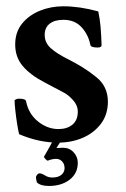

<svg xmlns="http://www.w3.org/2000/svg" viewBox="-20 -453 409 623"><path d="M168 9.8Q106.4 9.8 42 -17.6Q39.1 -29.3 35.6 -50.8Q32.2 -72.3 29.8 -94.2Q27.3 -116.2 27.3 -127.9Q34.2 -132.8 41 -132.8Q62.5 -132.8 64.5 -125Q72.3 -84 103 -59.1Q133.8 -34.2 169.9 -34.2Q197.3 -34.2 214.8 -48.3Q232.4 -62.5 232.4 -90.8Q232.4 -111.3 216.8 -128.4Q201.2 -145.5 187.5 -152.3L123 -186.5Q78.1 -210 53.7 -238.8Q29.3 -267.6 29.3 -308.6Q29.3 -348.6 51.3 -376Q73.2 -403.3 108.9 -418Q144.5 -432.6 185.5 -432.6Q238.3 -432.6 298.8 -416Q303.7 -394.5 306.2 -367.2Q308.6 -339.8 309.6 -306.6Q309.6 -298.8 296.9 -298.8Q275.4 -298.8 273.4 -306.6Q266.6 -340.8 244.6 -364.7Q222.7 -388.7 185.5 -388.7Q157.2 -388.7 141.1 -376Q125 -363.3 125 -339.8Q125 -314.5 144.5 -296.9Q164.1 -279.3 197.3 -262.7Q222.7 -250 246.6 -235.4Q270.5 -220.7 292 -203.1Q330.1 -172.9 330.1 -123Q330.1 -82 308.1 -52.2Q286.1 -22.5 249.5 -6.3Q212.9 9.8 168 9.8ZM138.7 150.4Q111.3 150.4 99.6 138.7Q96.7 127 96.7 123Q96.7 118.2 100.6 113.8Q104.5 109.4 107.4 109.4Q115.2 109.4 126 116.2Q136.7 123 149.4 123Q168.9 123 179.2 114.3Q189.5 105.5 189.5 92.8Q189.5 79.1 181.6 70.8Q173.8 62.5 162.1 62.5Q149.4 62.5 134.8 68.4Q132.8 68.4 127.4 63Q122.1 57.6 123 54.7Q127 48.8 133.3 37.1Q139.6 25.4 145.5 15.1Q151.4 4.9 152.3 2.9H178.7L163.1 27.3L184.6 26.4Q205.1 26.4 218.8 41Q232.4 55.7 232.4 75.2Q232.4 109.4 206.1 129.9Q179.7 150.4 138.7 150.4Z"/></svg>

Font: Crimson Text SemiBold
Style: Regular
Weight: 600
Designer: Sebastian Kosch
Foundry: Sebastian Kosch
Version: Version 1.100; ttfautohint (v1.8.4)